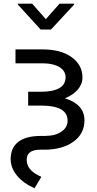

<svg xmlns="http://www.w3.org/2000/svg" viewBox="-20 -793 522 1029"><path d="M152.3 -773.4H75.7V-768.6L197.8 -634.8H253.4L377.4 -768.6V-773.4H299.3L225.6 -690.4ZM331.5 -379.4C331.5 -327.1 286.6 -301.3 197.3 -301.3H130.9V-227.1H205.6C296.9 -226.1 342.3 -199.2 342.3 -146.5C342.3 -123 332 -104 311.5 -88.9C289.6 -73.2 260.3 -64.9 223.1 -64.5H196.8C91.3 -64 37.1 -20 37.1 59.6C37.1 122.6 84.5 180.2 165 215.8L201.7 154.8L186.5 147.5C144 126 123 98.1 123 64C123 28.3 146 10.3 191.9 9.3H216.3C281.2 9.3 334 -4.9 373.5 -33.7C413.1 -62 432.6 -100.1 432.6 -148.4C432.6 -205.6 397.5 -244.6 327.6 -266.1C386.7 -289.6 421.9 -330.1 421.9 -377.4C421.9 -422.9 402.3 -459 363.8 -486.8C325.2 -514.6 272.9 -528.3 207 -528.3H63V-453.6H214.8C287.6 -452.1 331.5 -422.9 331.5 -379.4Z"/></svg>

Font: Roboto
Style: Regular
Weight: 400
Designer: Google
Version: Version 2.137; 2017